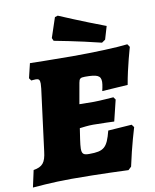

<svg xmlns="http://www.w3.org/2000/svg" viewBox="-115 -947 833 1030"><g transform="rotate(-10 301.5 -432.5)"><path d="M219 -762 226 -746C226 -746 356 -722 480 -691L499 -704L520 -775C397 -821 271 -875 271 -875L255 -870ZM269 -151C269 -173 278 -226 283 -260C301 -262 328 -266 356 -266C400 -266 471 -263 471 -263L499 -378L489 -392C489 -392 411 -386 382 -386C355 -386 322 -387 303 -387L323 -500C327 -522 332 -527 358 -527C424 -527 444 -519 444 -484C444 -467 436 -435 436 -435L576 -444C592 -538 623 -643 623 -643L612 -659C557 -652 430 -647 310 -647C220 -647 80 -650 80 -650L61 -571L71 -557C71 -557 86 -559 96 -559C112 -559 118 -553 118 -532C118 -525 117 -516 116 -505L73 -170C66 -110 49 -90 0 -82L-20 10C-20 10 88 0 190 0C343 0 501 7 501 7L518 -9C541 -118 571 -215 571 -215L560 -230L431 -221C408 -131 389 -115 309 -115C279 -115 269 -121 269 -151Z"/></g></svg>

Font: Alegreya SC Black
Style: Italic
Weight: 900
Italic angle: -7°
Designer: Juan Pablo del Peral
Foundry: Huerta Tipografica
Version: Version 2.007;PS 002.007;hotconv 1.0.88;makeotf.lib2.5.64775